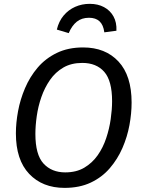

<svg xmlns="http://www.w3.org/2000/svg" viewBox="-20 -942 726 975"><path d="M402 -701.1Q515.2 -701.1 581.7 -629.6Q648.3 -558.1 648.3 -421.1Q648.3 -366.1 637.3 -306.5Q626.3 -247 601.8 -190.5Q577.2 -134 537.7 -88Q498.2 -41.9 441.1 -14.9Q384 12.1 307.9 12.1Q195.7 12.1 128.2 -59Q60.7 -130 60.7 -265Q60.7 -318.1 71.7 -377.6Q82.7 -437.1 107.2 -494.6Q131.7 -552.1 171.2 -598.6Q210.8 -645.1 268.3 -673.1Q325.9 -701.1 402 -701.1ZM397.9 -622.5Q342 -622.5 301.7 -599Q261.3 -575.5 233.9 -536Q206.5 -496.5 190.1 -449.1Q173.6 -401.6 166.7 -352.7Q159.7 -303.8 159.7 -261.9Q159.7 -156.3 201 -111.4Q242.3 -66.6 311.1 -66.6Q367.9 -66.6 408.2 -90.6Q448.6 -114.6 476 -153.5Q503.4 -192.5 519.3 -240.5Q535.3 -288.4 542.2 -337.4Q549.2 -386.3 549.2 -428.2Q549.2 -531.8 509.4 -577.2Q469.6 -622.5 397.9 -622.5ZM329 -773.8 268.6 -791.8Q278.6 -833.9 303.1 -863.1Q327.6 -892.2 361.7 -907.3Q395.8 -922.5 436 -922.5Q477.2 -922.5 508.2 -905.8Q539.3 -889.2 556.3 -858.6Q573.3 -828 571.2 -785.9L509.8 -777.8Q504.8 -815.8 485.4 -833.8Q465.9 -851.8 431.9 -851.8Q394.9 -851.8 369.9 -831.8Q345 -811.8 329 -773.8Z"/></svg>

Font: Fira Sans Variable
Style: Italic
Weight: 397
Italic angle: -8°
Designer: Carrois Corporate & Edenspiekermann AG
Foundry: Carrois Corporate GbR & Edenspiekermann AG
Version: Version 4.202